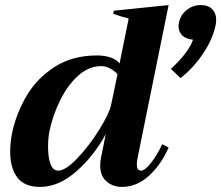

<svg xmlns="http://www.w3.org/2000/svg" viewBox="-20 -725 870 755"><path d="M20 -127Q20 -164 28 -204Q44 -279 84.5 -348Q125 -417 195 -462Q265 -507 362 -507Q392 -507 416 -498.5Q440 -490 450 -475L486 -652Q458 -659 425 -671L428 -683L643 -705L521 -104Q518 -91 518 -79Q518 -54 534 -54Q551 -54 575.5 -86.5Q600 -119 618 -158L643 -145Q614 -78 566 -34Q518 10 459 10Q424 10 399 -11.5Q374 -33 374 -75Q374 -88 377 -104L396 -198Q349 -111 279.5 -50.5Q210 10 138 10Q75 10 47.5 -28Q20 -66 20 -127ZM652 -454Q722 -519 739 -569Q713 -571 697.5 -585Q682 -599 682 -623Q682 -628 684 -638Q691 -668 715 -686.5Q739 -705 769 -705Q799 -705 814.5 -689Q830 -673 830 -648Q830 -634 828 -627Q817 -571 778 -513.5Q739 -456 690 -418ZM417 -313 442 -433Q431 -446 413.5 -455.5Q396 -465 378 -465Q329 -465 287 -427Q245 -389 216 -329.5Q187 -270 174 -207Q169 -179 169 -147Q169 -107 178.5 -80.5Q188 -54 209 -54Q238 -54 284.5 -103Q331 -152 370.5 -215.5Q410 -279 417 -313Z"/></svg>

Font: Trirong
Style: Bold Italic
Weight: 700
Italic angle: -12°
Designer: Katatrad Team
Foundry: CadsonDemak
Version: Version 1.001